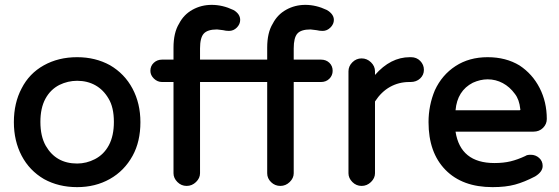

<svg xmlns="http://www.w3.org/2000/svg" viewBox="-20 -751 2297 789"><path d="M161 -15Q101 -50 69 -111Q37 -172 37 -249Q37 -328 69 -388Q100 -449 160 -482.5Q220 -516 297 -516Q372 -516 432 -483Q492 -448 524.5 -387Q557 -326 557 -249Q557 -169 525 -111Q491 -49 431.5 -15.5Q372 18 297 18Q221 18 161 -15ZM168 -152Q210 -79 297 -79Q335 -79 370 -97Q407 -116 427.5 -154.5Q448 -193 448 -250Q448 -310 426 -346Q405 -382 372 -400.5Q339 -419 297 -419Q259 -419 224 -402Q187 -383 166.5 -345Q146 -307 146 -250Q146 -191 168 -152Z M693 -39V-414H646Q627 -414 612.5 -428Q598 -442 598 -460Q598 -480 612 -493Q626 -506 646 -506H693V-555Q693 -617 716 -654Q735 -691 771 -711Q807 -731 850 -731Q895 -731 939 -710Q967 -694 967 -669Q967 -652 953.5 -638Q940 -624 921 -624Q908 -624 897 -627L872 -630Q833 -630 817.5 -613Q802 -596 802 -552V-506H1078V-555Q1078 -617 1101 -654Q1120 -691 1156 -711Q1192 -731 1235 -731Q1279 -731 1323 -710Q1352 -693 1352 -669Q1352 -652 1338 -638Q1324 -624 1306 -624Q1293 -624 1281 -627L1256 -630Q1217 -630 1202 -613Q1187 -596 1187 -552V-506H1299Q1320 -506 1333.5 -493Q1347 -480 1347 -460Q1347 -441 1333.5 -427.5Q1320 -414 1299 -414H1187V-39Q1187 -19 1170.5 -3Q1154 13 1132 13Q1110 13 1094 -2.5Q1078 -18 1078 -39V-414H802V-39Q802 -19 785.5 -3Q769 13 747 13Q725 13 709 -3Q693 -19 693 -39Z M1412 -39V-458Q1412 -479 1428 -495Q1444 -511 1466 -511Q1488 -511 1504.5 -495Q1521 -479 1521 -458V-443Q1585 -516 1664 -516H1669Q1692 -516 1707 -500.5Q1722 -485 1722 -464Q1722 -443 1706.5 -428.5Q1691 -414 1667 -414H1662Q1619 -414 1583 -394Q1547 -374 1521 -334V-39Q1521 -19 1504.5 -3Q1488 13 1466 13Q1444 13 1428 -3Q1412 -19 1412 -39Z M1741 -249Q1741 -318 1767 -380Q1796 -443 1852 -479.5Q1908 -516 1984 -516Q2059 -516 2115 -482Q2168 -447 2197.5 -389.5Q2227 -332 2227 -262Q2227 -241 2211.5 -225.5Q2196 -210 2172 -210H1852Q1872 -81 2012 -81Q2049 -81 2078 -88Q2107 -95 2139 -110Q2145 -115 2161 -115Q2181 -115 2195.5 -102Q2210 -89 2210 -69Q2210 -45 2179 -26Q2135 -3 2096.5 7.5Q2058 18 2004 18Q1880 18 1810.5 -53Q1741 -124 1741 -249ZM2115 -298Q2117 -298 2118 -299Q2119 -300 2118 -303Q2114 -342 2096 -365Q2075 -394 2046 -409.5Q2017 -425 1984 -425Q1954 -425 1923 -411Q1859 -378 1852 -298Z"/></svg>

Font: 寒蝉全圆体 Bold
Style: Regular
Weight: 700
Designer: Warren2060
      Designed by Motoya company      

      [Varela Round]
      Joe Prince(Latin component); Avraham Cornf
Foundry: ChillType
Version: Version 3.200